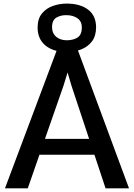

<svg xmlns="http://www.w3.org/2000/svg" viewBox="-20 -1024 728 1044"><path d="M131 0H7L287.5 -747.5Q252 -756 226.5 -777Q184 -813 184.5 -876Q185 -923 208.5 -951.2Q232 -979.5 268.2 -992Q304.5 -1004.5 343 -1004.5Q416 -1004.5 459.2 -971.5Q502.5 -938.5 502.5 -874.5Q502 -827.5 479.5 -798.2Q457 -769 420.5 -755Q412.5 -752 404 -749.5L681.5 0H554L493.5 -182.5H194.5ZM347.5 -630 325.5 -558.5 224.5 -269H464.5L368.5 -558.5ZM341.5 -805Q378.5 -805 401.8 -820.2Q425 -835.5 425 -874.5Q425 -908 401 -924.8Q377 -941.5 341.5 -941.5Q312.5 -942.5 287.8 -929Q263 -915.5 263 -876Q263 -844 284.2 -825Q305.5 -806 341.5 -805Z"/></svg>

Font: Koeln Type Sans
Style: Regular
Weight: 400
Designer: Eben Sorkin
Foundry: Eben Sorkin
Version: Version 2.001